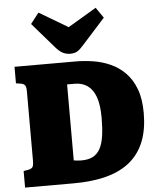

<svg xmlns="http://www.w3.org/2000/svg" viewBox="-64 -1055 920 1110"><g transform="rotate(-5 396.0 -500.5)"><path d="M36 0V-96L64 -101Q83 -105 89 -114.5Q95 -124 95 -154V-553Q95 -579 88 -588.5Q81 -598 62 -601L36 -605V-701H391Q440 -701 491.5 -693Q543 -685 590.5 -664Q638 -643 675.5 -605.5Q713 -568 735 -510.5Q757 -453 757 -370Q757 -277 730.5 -208Q704 -139 650 -92.5Q596 -46 513 -23Q430 0 317 0ZM374 -128Q415 -128 441.5 -142Q468 -156 483.5 -185Q499 -214 505.5 -258.5Q512 -303 512 -364Q512 -439 495.5 -484.5Q479 -530 448 -551.5Q417 -573 374 -573H330V-132Q344 -130 353.5 -129Q363 -128 374 -128ZM364 -748Q342 -748 322 -757.5Q302 -767 278 -795L153 -939L201 -1001L368 -902L533 -1000L575 -939L447 -797Q423 -769 406.5 -758.5Q390 -748 364 -748Z"/></g></svg>

Font: Literata Black
Style: Regular
Weight: 900
Designer: Latin by Veronika Burian and Jose Scaglione. Greek by Irene Vlachou. Cyrillic by Vera Evstafieva.
Foundry: TypeTogether
Version: Version 3.103;gftools[0.9.29]